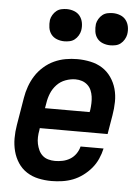

<svg xmlns="http://www.w3.org/2000/svg" viewBox="-53 -782 607 832"><g transform="rotate(5 250.0 -366.0)"><path d="M202 8Q173 8 145 2Q117 -4 94 -19Q71 -34 56 -57Q41 -80 34 -107Q27 -134 27 -163Q27 -192 32 -221L52 -341Q56 -366 65 -391Q74 -416 88 -438Q102 -460 123 -478.5Q144 -497 168 -508Q192 -519 217.5 -523.5Q243 -528 268 -528Q297 -528 325.5 -522Q354 -516 377 -501.5Q400 -487 416 -464Q432 -441 439.5 -414Q447 -387 446.5 -357.5Q446 -328 441 -299L427 -216H132L131 -207Q128 -192 127.5 -176.5Q127 -161 130 -147Q133 -133 139 -120Q145 -107 155.5 -97.5Q166 -88 180.5 -84Q195 -80 210 -80Q226 -80 243 -83.5Q260 -87 275 -96Q290 -105 300.5 -120Q311 -135 315 -152H415Q410 -129 400 -106.5Q390 -84 374 -65Q358 -46 337.5 -31Q317 -16 295 -7.5Q273 1 249 4.5Q225 8 202 8ZM147 -304H341L343 -313Q345 -328 345.5 -343Q346 -358 344 -372Q342 -386 336.5 -399Q331 -412 320.5 -421.5Q310 -431 296.5 -435.5Q283 -440 268 -440Q247 -440 225 -432Q203 -424 187 -407Q171 -390 162.5 -369Q154 -348 151 -327ZM405 -600Q388 -600 372.5 -606Q357 -612 347.5 -624.5Q338 -637 335.5 -653.5Q333 -670 335 -687Q337 -698 343.5 -709Q350 -720 359.5 -727.5Q369 -735 381 -737.5Q393 -740 404 -740Q421 -740 436.5 -734Q452 -728 461.5 -715.5Q471 -703 474 -686.5Q477 -670 474 -653Q472 -642 465.5 -631Q459 -620 449.5 -612.5Q440 -605 428 -602.5Q416 -600 405 -600ZM205 -600Q188 -600 172.5 -606Q157 -612 147.5 -624.5Q138 -637 135.5 -653.5Q133 -670 135 -687Q137 -698 143.5 -709Q150 -720 159.5 -727.5Q169 -735 181 -737.5Q193 -740 204 -740Q221 -740 236.5 -734Q252 -728 261.5 -715.5Q271 -703 274 -686.5Q277 -670 274 -653Q272 -642 265.5 -631Q259 -620 249.5 -612.5Q240 -605 228 -602.5Q216 -600 205 -600Z"/></g></svg>

Font: Iosevka Semibold Oblique
Style: Regular
Weight: 600
Italic angle: -9°
Monospace: yes
Designer: Belleve Invis
Foundry: Belleve Invis
Version: Version 32.5.0; ttfautohint (v1.8.4)